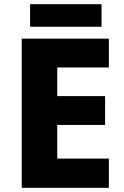

<svg xmlns="http://www.w3.org/2000/svg" viewBox="-20 -965 595 919"><path d="M466 -945H124V-837H466ZM501 -66V-206H254V-367H483V-505H254V-642H501V-780H84V-66Z"/></svg>

Font: Noto Sans Malayalam UI ExtraBold
Style: Regular
Weight: 800
Designer: Jelle Bosma - Monotype Design Team
Foundry: Monotype Imaging Inc.
Version: Version 2.104